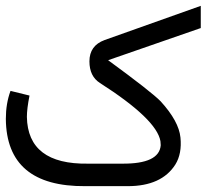

<svg xmlns="http://www.w3.org/2000/svg" viewBox="-68 -637 707 657"><path d="M233 -77H350Q477 -76 482 -140Q482 -147 481 -154Q468 -229 274 -353Q238 -376 238 -427Q238 -481 290 -500L619 -617V-541L302 -431Q451 -322 482 -290Q544 -222 549.5 -166.5Q555 -111 532 -74Q485 0 369 0H224Q-46 2 -48 -230Q-48 -283 -32 -326L33 -310Q24 -265 24 -237Q27 -74 233 -77Z"/></svg>

Font: Vazir Code FD
Style: Code-FD
Weight: 400
Foundry: DejaVu fonts team - Redesigned by Saber Rastikerdar
Version: Version 1.1.2